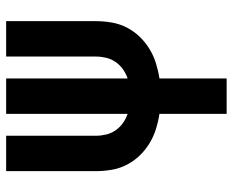

<svg xmlns="http://www.w3.org/2000/svg" viewBox="-88 -688 775 640"><g transform="rotate(-90 300.0 -367.5)"><path d="M241 0V-224Q215 -228 189.5 -236Q164 -244 141.5 -258Q119 -272 101 -291Q83 -310 71 -333.5Q59 -357 54.5 -383.5Q50 -410 50 -436V-735H168V-436Q168 -419 172 -402Q176 -385 186 -370.5Q196 -356 210 -346Q224 -336 241 -330V-735H359V-330Q376 -336 390 -346Q404 -356 414 -370.5Q424 -385 428 -402Q432 -419 432 -436V-735H550V-436Q550 -410 545.5 -383.5Q541 -357 529 -333.5Q517 -310 499 -291Q481 -272 458.5 -258Q436 -244 410.5 -236Q385 -228 359 -224V0Z"/></g></svg>

Font: Iosevka Fixed Extended
Style: Bold
Weight: 700
Width: 7
Monospace: yes
Designer: Belleve Invis
Foundry: Belleve Invis
Version: Version 24.1.1; ttfautohint (v1.8.4)